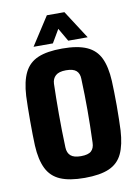

<svg xmlns="http://www.w3.org/2000/svg" viewBox="-88 -835 662 905"><g transform="rotate(-10 243.5 -383.0)"><path d="M244 9.5Q171 9.5 127.2 -9.5Q83.5 -28.5 62.8 -70.8Q42 -113 38.5 -182Q37.5 -203 37 -234Q36.5 -265 36.5 -299.8Q36.5 -334.5 37 -366Q37.5 -397.5 38.5 -418.5Q42.5 -488.5 63.5 -530.5Q84.5 -572.5 128 -591Q171.5 -609.5 244 -609.5Q318 -609.5 361.5 -590Q405 -570.5 425 -528.5Q445 -486.5 448.5 -418.5Q449.5 -397.5 450.2 -366Q451 -334.5 451 -300.2Q451 -266 450.2 -234.8Q449.5 -203.5 448.5 -182Q444.5 -113 424.5 -70.8Q404.5 -28.5 361 -9.5Q317.5 9.5 244 9.5ZM244 -94.5Q279 -94.5 293.5 -108Q308 -121.5 308.5 -147.5Q310 -191.5 310.8 -229.8Q311.5 -268 311.5 -303.8Q311.5 -339.5 310.8 -376Q310 -412.5 308.5 -453.5Q308 -479 293.2 -492.2Q278.5 -505.5 244 -505.5Q210 -505.5 194.2 -491.2Q178.5 -477 177.5 -453Q176.5 -421 176 -384.2Q175.5 -347.5 175.5 -308Q175.5 -268.5 176.2 -228.2Q177 -188 178.5 -147.5Q179.5 -121.5 194.8 -108Q210 -94.5 244 -94.5ZM113 -641 200.5 -776.5H284.5L372 -641H279L242.5 -704L205.5 -641Z"/></g></svg>

Font: Big Shoulders Thin ExtraBold
Style: Regular
Weight: 800
Version: Version 2.002